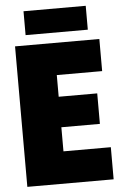

<svg xmlns="http://www.w3.org/2000/svg" viewBox="-59 -911 609 953"><g transform="rotate(-5 246.0 -435.0)"><path d="M38 0V-700H458V-540H232V-432H424V-280H232V-160H468V0ZM95 -751V-870H405V-751Z"/></g></svg>

Font: Tektur SemiCondensed ExtraBold
Style: Regular
Weight: 800
Width: 4
Designer: Adam Jagosz
Foundry: Adam Jagosz
Version: Version 1.005;gftools[0.9.30]